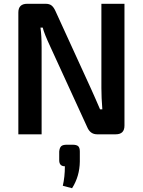

<svg xmlns="http://www.w3.org/2000/svg" viewBox="-20 -710 755 1015"><path d="M638 -690V-46Q638 0 592 0H493Q457 0 441 -38L247 -461Q212 -536 206 -564H194Q200 -522 200 -460V0H77V-644Q77 -690 124 -690H221Q241 -690 252.5 -681Q264 -672 273 -652L461 -241Q464 -234 482 -194Q500 -154 509 -132H521Q516 -195 516 -244V-690ZM334 55H363Q385 55 393.5 63Q402 71 402 91V144Q401 222 361 285L312 272Q323 225 323 169Q293 169 293 137V91Q295 71 303.5 63Q312 55 334 55Z"/></svg>

Font: Exo 2.0 Semi Bold
Style: Regular
Weight: 600
Designer: Natanael Gama
Version: Version 1.001;PS 001.001;hotconv 1.0.70;makeotf.lib2.5.58329